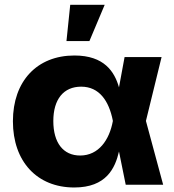

<svg xmlns="http://www.w3.org/2000/svg" viewBox="-20 -790 746 821"><path d="M297.4 11.7C434.6 11.7 472.2 -70.8 488.8 -142.1L517.6 0H677.7L604 -272.9L670.9 -545.9H512.7L488.8 -416.5C469.7 -483.4 425.8 -552.7 298.3 -552.7C138.2 -552.7 35.2 -442.9 35.2 -271.5C35.2 -99.6 138.2 11.7 297.4 11.7ZM462.4 -272.9V-271.5C447.8 -192.4 402.3 -125 322.8 -125C250.5 -125 208 -179.2 208 -272.5C208 -365.7 252 -419.4 327.1 -419.4C404.3 -419.4 445.8 -358.9 462.4 -274.4ZM264.2 -614.3H362.3L427.7 -769.5H280.3Z"/></svg>

Font: Inter ExtraBold
Style: Regular
Weight: 800
Designer: Rasmus Andersson
Foundry: rsms
Version: Version 4.001;git-9221beed3